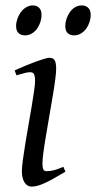

<svg xmlns="http://www.w3.org/2000/svg" viewBox="-20 -671 356 711"><path d="M222.2 -35.2Q199.2 -21.5 180.9 -11.2Q162.6 -1 147.5 6.1Q132.3 13.2 120.1 16.6Q107.9 20 97.2 20Q80.6 20 70.8 4.6Q61 -10.7 61 -37.1Q61 -51.8 64.7 -78.9Q68.4 -106 73.7 -138.9Q79.1 -171.9 85.4 -207.8Q91.8 -243.7 97.2 -276.1Q102.5 -308.6 106.2 -333.7Q109.9 -358.9 109.9 -371.1Q109.9 -382.3 108.4 -388.9Q106.9 -395.5 104.5 -398.7Q102.1 -401.9 98.1 -402.8Q94.2 -403.8 89.8 -403.8Q85.9 -403.8 77.9 -402.1Q69.8 -400.4 61.5 -397.9Q52.2 -395.5 41 -392.1L34.2 -410.2Q54.7 -419.4 75 -428Q95.2 -436.5 112.8 -442.9Q130.4 -449.2 143.6 -453.1Q156.7 -457 163.1 -457Q176.8 -457 182.4 -447.8Q188 -438.5 188 -416Q188 -401.9 184.3 -374.3Q180.7 -346.7 174.8 -312.5Q168.9 -278.3 162.6 -241Q156.2 -203.6 150.4 -169.4Q144.5 -135.3 140.9 -107.7Q137.2 -80.1 137.2 -65.9Q137.2 -50.8 140.4 -43.9Q143.6 -37.1 151.9 -37.1Q167 -37.1 180.9 -41Q194.8 -44.9 214.8 -53.2ZM133.8 -616.2Q133.8 -602.5 129.4 -589.1Q125 -575.7 117.2 -564.7Q109.4 -553.7 97.9 -546.9Q86.4 -540 72.8 -540Q57.1 -540 48.3 -548.8Q39.6 -557.6 39.6 -574.2Q39.6 -587.4 44.2 -600.8Q48.8 -614.3 56.9 -625.5Q64.9 -636.7 76.4 -643.8Q87.9 -650.9 101.6 -650.9Q116.7 -650.9 125.2 -641.8Q133.8 -632.8 133.8 -616.2ZM315.9 -616.2Q315.9 -602.5 311.5 -589.1Q307.1 -575.7 299.1 -564.7Q291 -553.7 279.5 -546.9Q268.1 -540 253.9 -540Q238.8 -540 230.2 -548.8Q221.7 -557.6 221.7 -574.2Q221.7 -587.4 226.1 -600.8Q230.5 -614.3 238.3 -625.5Q246.1 -636.7 257.3 -643.8Q268.6 -650.9 282.7 -650.9Q297.9 -650.9 306.9 -641.8Q315.9 -632.8 315.9 -616.2Z"/></svg>

Font: Gentium Plus Viet
Style: Italic
Weight: 400
Italic angle: -8°
Designer: J. Victor Gaultney, Annie Olsen, Iska Routamaa, Becca Hirsbrunner
Foundry: SIL International
Version: Version 5.000